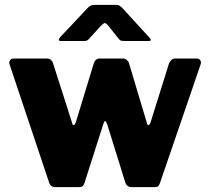

<svg xmlns="http://www.w3.org/2000/svg" viewBox="-20 -771 865 791"><path d="M790 -530Q801 -530 805.5 -522Q810 -514 806 -504L639 -17Q636 -8 631.5 -4Q627 0 616 0H523Q502 0 496 -20L421 -261Q417 -272 413 -272Q409 -272 406 -261L328 -17Q325 -8 320 -4Q315 0 305 0H208Q188 0 182 -20L20 -504Q16 -514 21 -522Q26 -530 37 -530H174Q183 -530 189.5 -524.5Q196 -519 198 -512L277 -265Q279 -255 283.5 -255.5Q288 -256 292 -266L367 -512Q369 -519 375.5 -524.5Q382 -530 390 -530H488Q495 -530 502 -524.5Q509 -519 511 -512L585 -265Q587 -255 591.5 -255.5Q596 -256 600 -266L677 -512Q681 -519 687 -524.5Q693 -530 701 -530H790ZM470 -610 427 -664Q417 -676 412 -676Q407 -676 395 -664L346 -610Q340 -604 335.5 -603Q331 -602 322 -602H231Q223 -602 222.5 -606.5Q222 -611 229 -619L339 -736Q346 -744 353 -747.5Q360 -751 373 -751H458Q468 -751 473.5 -747Q479 -743 484 -738L593 -619Q610 -602 592 -602H495Q487 -602 481 -603Q475 -604 470 -610Z"/></svg>

Font: Libre Franklin ExtraBold
Style: Regular
Weight: 800
Designer: Pablo Impallari, Rodrigo Fuenzalida, Nhung Nguyen
Foundry: Impallari Type
Version: Version 3.000